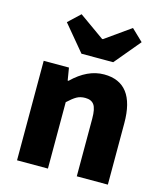

<svg xmlns="http://www.w3.org/2000/svg" viewBox="-126 -967 909 1061"><g transform="rotate(15 328.5 -436.0)"><path d="M72.3 0V-569.3H216.8L228.5 -498H233.4Q320.3 -583 415 -583Q591.8 -583 591.8 -351.6V0H414.1V-330.1Q414.1 -386.7 398.4 -408.7Q382.8 -430.7 347.7 -430.7Q319.3 -430.7 298.8 -418.9Q278.3 -407.2 249 -379.9V0ZM263.7 -661.1 140.6 -808.6 208 -872.1 352.5 -769.5H357.4L502 -872.1L568.4 -808.6L445.3 -661.1Z"/></g></svg>

Font: Gen Shin Gothic Heavy
Style: Bold
Weight: 900
Designer: [Source Han Sans]
Ryoko NISHIZUKA  (kana & ideographs); Paul D. Hunt (Latin, Greek & Cyrillic); Wenlong ZHANG  (bopomofo
Version: Version 1.002.20150607